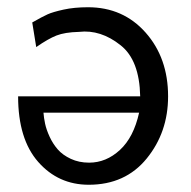

<svg xmlns="http://www.w3.org/2000/svg" viewBox="-20 -501 526 530"><path d="M30 -235H367Q365 -335 313 -376Q258 -420 198 -413Q159 -412 136 -403Q113 -394 80 -371L69 -439Q97 -455 111.5 -461.5Q126 -468 155.5 -474.5Q185 -481 223 -481Q320 -481 382 -411Q444 -341 444 -235Q444 -136 385 -63.5Q326 9 225 9Q141 9 85.5 -54Q30 -117 30 -235ZM100 -190Q101 -176 104.5 -159.5Q108 -143 117 -123.5Q126 -104 139.5 -88.5Q153 -73 175.5 -62.5Q198 -52 226 -52Q273 -52 311 -87Q349 -122 364 -190Z"/></svg>

Font: Coval
Style: Light
Weight: 300
Foundry: Context Ltd
Version: Version 001.000